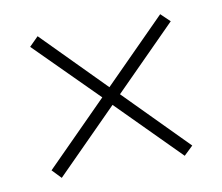

<svg xmlns="http://www.w3.org/2000/svg" viewBox="-51 -594 557 481"><g transform="rotate(-10 227.5 -353.5)"><path d="M384 -534 227 -376 72 -533 49 -510 205 -354 48 -196 70 -173 227 -331 383 -174 406 -196 250 -354 407 -512Z"/></g></svg>

Font: Noto Sans Thai Looped Condensed ExtraLight
Style: Regular
Weight: 200
Width: 3
Designer: Sasikarn Vongin, Ben Mitchell
Foundry: The Fontpad Ltd
Version: Version 1.001